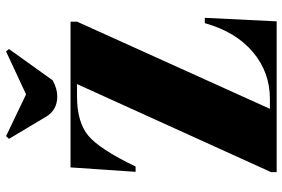

<svg xmlns="http://www.w3.org/2000/svg" viewBox="-174 -786 959 652"><g transform="rotate(-90 306.0 -459.5)"><path d="M559 -700V-678L263 -23H297Q387 -23 455.5 -80.5Q524 -138 554 -244H572L560 0H48V-19L347 -678H306Q217 -678 171 -639Q125 -600 67 -479H49L64 -700ZM466 -909 360 -761Q332 -745 305 -745Q258 -745 235 -785L161 -909L170 -919L312 -851L458 -919Z"/></g></svg>

Font: SVN-Abril Fatface
Style: Regular
Weight: 400
Designer: Veronika Burian, Jos? Scaglione
Foundry: TypeTogether
Version: Version 1.001